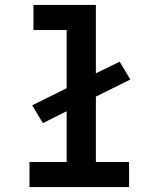

<svg xmlns="http://www.w3.org/2000/svg" viewBox="-20 -755 640 775"><path d="M99 0V-101H249V-306L153 -258L110 -330L249 -399V-634H115V-735H367V-459L463 -506L506 -434L367 -365V-101H501V0Z"/></svg>

Font: Iosevka Extended
Style: Bold
Weight: 700
Width: 7
Monospace: yes
Designer: Belleve Invis
Foundry: Belleve Invis
Version: Version 32.5.0; ttfautohint (v1.8.4)